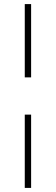

<svg xmlns="http://www.w3.org/2000/svg" viewBox="-20 -780 273 938"><path d="M101 -402V-760H132V-402ZM101 138V-220H132V138Z"/></svg>

Font: IBM Plex Sans Cond ExtLt
Style: Regular
Weight: 200
Width: 3
Designer: Mike Abbink, Paul van der Laan, Pieter van Rosmalen
Foundry: Bold Monday
Version: Version 1.3